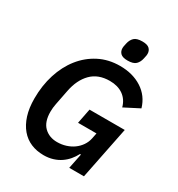

<svg xmlns="http://www.w3.org/2000/svg" viewBox="-212 -1050 1113 1199"><g transform="rotate(30 344.5 -450.0)"><path d="M483 -108H476Q463 -83 445 -61.5Q427 -40 403 -23.5Q379 -7 348.5 2.5Q318 12 282 12Q232 12 190.5 -5.5Q149 -23 119 -58.5Q89 -94 72.5 -146Q56 -198 56 -267Q56 -360 81.5 -440.5Q107 -521 154.5 -581Q202 -641 269 -675.5Q336 -710 419 -710Q511 -710 577 -667.5Q643 -625 666 -547L559 -492Q545 -543 506.5 -570Q468 -597 410 -597Q327 -597 277.5 -547Q228 -497 211 -410L190 -303Q184 -274 184 -245Q184 -172 220.5 -136.5Q257 -101 314 -101Q347 -101 377 -110.5Q407 -120 430.5 -137Q454 -154 470.5 -178Q487 -202 493 -231L501 -271H368L389 -378H643L567 0H461ZM441 -762Q405 -762 390 -776.5Q375 -791 375 -814Q375 -819 376 -826Q377 -833 381 -850Q387 -878 404.5 -895Q422 -912 463 -912Q499 -912 514 -897.5Q529 -883 529 -860Q529 -855 528 -848Q527 -841 523 -824Q517 -796 499.5 -779Q482 -762 441 -762Z"/></g></svg>

Font: IBM Plex Sans SmBld
Style: Italic
Weight: 600
Italic angle: -11°
Designer: Mike Abbink, Paul van der Laan, Pieter van Rosmalen
Foundry: Bold Monday
Version: Version 3.005